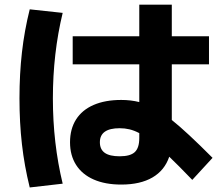

<svg xmlns="http://www.w3.org/2000/svg" viewBox="-20 -785 978 842"><path d="M287.1 -161.1Q287.1 -219.2 313.5 -261Q339.8 -302.7 390.4 -324.7Q440.9 -346.7 511.7 -346.7Q553.7 -346.7 590.8 -337.4V-502.9H298.8V-626H590.8V-764.6H733.4V-626H896.5V-502.9H733.4V-258.8Q797.4 -208 912.1 -92.8L823.2 3.9Q760.3 -61.5 722.2 -97.7Q702.1 -38.1 648.7 -6.8Q595.2 24.4 511.7 24.4Q441.4 24.4 390.9 2.2Q340.3 -20 313.7 -61.8Q287.1 -103.5 287.1 -161.1ZM65.4 -353.5Q65.4 -460 76.2 -555.2Q86.9 -650.4 110.4 -744.1L254.9 -728.5Q211.9 -550.8 211.9 -353.5Q211.9 -157.2 254.9 20.5L110.4 37.1Q86.9 -57.6 76.2 -152.3Q65.4 -247.1 65.4 -353.5ZM504.9 -99.6Q551.3 -99.6 571 -117.9Q590.8 -136.2 590.8 -179.7V-201.2Q568.4 -212.9 547.9 -217.8Q527.3 -222.7 504.9 -222.7Q418 -222.7 418 -161.1Q418 -129.9 439.5 -114.7Q460.9 -99.6 504.9 -99.6Z"/></svg>

Font: Pretendard ExtraBold
Style: Regular
Weight: 800
Designer: Base glyphs from Inter by Rasmus Andersson; Hangeul glyphs from Noto Sans CJK(Source Han Sans) by Jang Soo-young and Kan
Foundry: Kil Hyung-jin
Version: Version 1.309